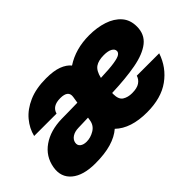

<svg xmlns="http://www.w3.org/2000/svg" viewBox="-85 -799 1083 1083"><g transform="rotate(-45 456.5 -257.5)"><path d="M185.1 9.3Q89.4 9.3 40.3 -31.7Q-8.8 -72.8 2.9 -142.6Q15.6 -216.8 76.4 -259Q137.2 -301.3 228.5 -303.2Q260.3 -303.7 292 -304Q323.7 -304.2 355.5 -305.2L361.8 -344.7Q369.1 -391.6 305.2 -391.6Q241.7 -391.6 229 -344.7H50.3Q62 -393.6 96.7 -435.1Q131.3 -476.6 189.2 -502Q247.1 -527.3 327.6 -527.3Q388.2 -527.3 425.5 -513.2Q462.9 -499 482.4 -474.6Q562.5 -527.3 671.4 -527.3Q733.4 -527.3 784.7 -510.5Q835.9 -493.7 866.5 -459.2Q897 -424.8 897 -371.6Q897 -309.1 852.8 -274.2Q808.6 -239.3 727.1 -224.1Q645.5 -209 533.2 -205.1Q532.7 -200.2 532.7 -196.8Q532.7 -153.3 555.9 -138.9Q579.1 -124.5 611.8 -124.5Q651.9 -124.5 672.6 -138.7Q693.4 -152.8 700.2 -175.8H878.9Q850.6 -90.8 779.5 -39.6Q708.5 11.7 595.2 11.7Q466.3 11.7 400.4 -51.8Q366.2 -22 313.2 -6.3Q260.3 9.3 185.1 9.3ZM338.4 -203.1Q318.8 -202.6 299.6 -201.9Q280.3 -201.2 260.7 -200.7Q230 -200.2 210.4 -187.3Q190.9 -174.3 187.5 -154.3Q184.1 -134.8 198.2 -123.5Q212.4 -112.3 237.3 -112.3Q269 -112.3 299.1 -130.4Q329.1 -148.4 335 -182.6ZM548.3 -310.1Q620.6 -312.5 657.5 -318.4Q694.3 -324.2 707 -333Q719.7 -341.8 719.7 -353.5Q719.7 -369.6 701.9 -379.6Q684.1 -389.6 650.9 -389.6Q607.4 -389.6 583.3 -373Q559.1 -356.4 548.3 -310.1Z"/></g></svg>

Font: Inter Display Black
Style: Italic
Weight: 900
Italic angle: -9.39999°
Designer: Rasmus Andersson
Foundry: rsms
Version: Version 4.000;git-a52131595